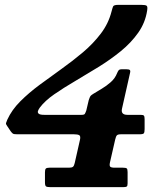

<svg xmlns="http://www.w3.org/2000/svg" viewBox="-20 -770 638 790"><path d="M505 -62Q505 -74.5 501.2 -77.2Q497.5 -80 485.5 -80H452.5Q437.5 -80 433.5 -84.2Q429.5 -88.5 432.5 -102L454 -196Q457 -209 461 -213.2Q465 -217.5 478.5 -217.5H554.5Q568.5 -217.5 571.8 -221.5Q575 -225.5 575 -239V-279.5Q575 -290.5 572.2 -294Q569.5 -297.5 558.5 -297.5H504Q490 -297.5 484.5 -304Q479 -310.5 482 -323L515 -469.5Q517.5 -479 514 -482Q510.5 -485 500 -485H482Q471.5 -485 468.2 -480.8Q465 -476.5 462 -469.5Q453.5 -447.5 435.5 -431.8Q417.5 -416 398 -404.5Q378.5 -393 364 -384Q355 -378.5 352.2 -374.8Q349.5 -371 345 -357.5L335 -315Q331.5 -305.5 329 -301.5Q326.5 -297.5 316 -297.5H162Q145 -297.5 139.5 -302Q134 -306.5 136.2 -313.2Q138.5 -320 144 -327.5Q165 -355.5 203.2 -382Q241.5 -408.5 288.8 -436.2Q336 -464 385 -494.2Q434 -524.5 476.8 -559.2Q519.5 -594 548.8 -635.5Q578 -677 585.5 -727Q588 -742.5 583.5 -746.2Q579 -750 561 -750H466.5Q448 -750 445.2 -743.2Q442.5 -736.5 439 -723Q426.5 -673.5 395.2 -632.2Q364 -591 321.8 -555.2Q279.5 -519.5 233.2 -486.5Q187 -453.5 142.8 -420.8Q98.5 -388 63.5 -353Q28.5 -318 10 -277.5Q6 -268.5 4.8 -263.8Q3.5 -259 9.5 -251.5L23.5 -230.5Q29 -223 33 -220.2Q37 -217.5 50.5 -217.5H283.5Q299.5 -217.5 306 -213.8Q312.5 -210 309 -194.5L287.5 -99.5Q285 -88 280.5 -84Q276 -80 264 -80H183.5Q172 -80 168.5 -76.2Q165 -72.5 165 -60.5V-20Q165 -6.5 169.2 -3.2Q173.5 0 187 0H487Q498 0 501.5 -2.5Q505 -5 505 -15.5Z"/></svg>

Font: Besley
Style: Bold Italic
Weight: 700
Italic angle: -13°
Designer: Owen Earl
Foundry: indestructible type*
Version: Version 2.001